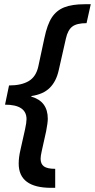

<svg xmlns="http://www.w3.org/2000/svg" viewBox="-20 -734 451 912"><path d="M223.1 158.2Q68.8 158.2 68.8 43Q68.8 13.2 77.1 -22L99.1 -120.1Q106 -151.9 106 -168Q106 -236.8 3.9 -236.8L22.9 -328.1Q81.5 -328.1 116.5 -348.9Q151.4 -369.6 162.1 -418.9L190.9 -553.2Q204.6 -618.7 226.6 -651.6Q248.5 -684.6 285.2 -699.2Q321.8 -713.9 381.8 -713.9H411.1L391.1 -624Q344.2 -624 323 -607.4Q301.8 -590.8 293 -550.8L258.8 -399.9Q247.1 -347.2 216.3 -316.7Q185.5 -286.1 128.9 -277.8V-274.9Q207 -252.9 207 -169.9Q207 -151.4 199.2 -110.8L178.2 -16.1Q172.9 7.3 172.9 20Q172.9 44.9 188.7 56.4Q204.6 67.9 242.2 67.9V158.2Z"/></svg>

Font: Open Sans Semibold
Style: Italic
Weight: 600
Italic angle: -12°
Foundry: Ascender Corporation
Version: Version 1.10